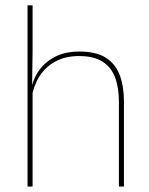

<svg xmlns="http://www.w3.org/2000/svg" viewBox="-20 -684 548 704"><path d="M434.5 0H416V-310Q416 -363 401.8 -400.5Q387.5 -438 355.5 -458.2Q323.5 -478.5 270 -478.5Q220 -478.5 183.5 -458.8Q147 -439 125 -404.5Q103 -370 96 -325.5L85 -344H92.5Q97 -385 118.8 -419.2Q140.5 -453.5 178.8 -474.2Q217 -495 271 -495Q331.5 -495 367.2 -472.8Q403 -450.5 418.8 -409.2Q434.5 -368 434.5 -311ZM99.5 0H81V-664.5H99.5V-495.5L97.5 -357L99.5 -354Z"/></svg>

Font: Anek Devanagari Thin
Style: Regular
Weight: 250
Designer: Kailash Malviya (Devanagari) & Yesha Goshar (Latin)
Foundry: Ek Type
Version: Version 1.003